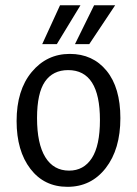

<svg xmlns="http://www.w3.org/2000/svg" viewBox="-20 -699 521 731"><path d="M43.2 -238.3Q43.2 -355.6 100.6 -424.7Q158 -493.8 245.7 -493.8Q333.3 -493.8 385.8 -429.6Q438.3 -365.4 438.3 -249.4Q438.3 -130.9 382.7 -59.3Q327.2 12.3 237 12.3Q148.1 12.3 95.7 -56.2Q43.2 -124.7 43.2 -238.3ZM121 -249.4Q121 -151.9 152.5 -100.6Q184 -49.4 243.2 -49.4Q298.8 -49.4 329.6 -96.9Q360.5 -144.4 360.5 -242Q360.5 -432.1 239.5 -432.1Q181.5 -432.1 151.2 -388.3Q121 -344.4 121 -249.4ZM208.6 -679H286.4L196.3 -530.9H140.7ZM338.3 -679H418.5L319.8 -530.9H265.4Z"/></svg>

Font: Slabo 27px
Style: Regular
Weight: 400
Version: Version 1.02 Build 003a